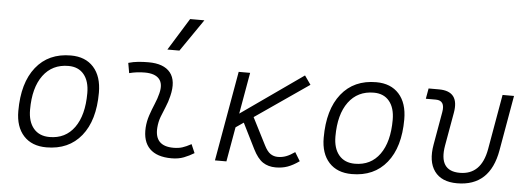

<svg xmlns="http://www.w3.org/2000/svg" viewBox="-51 -943 3032 1101"><g transform="rotate(5 1465.0 -392.5)"><path d="M245.1 9.8Q161.1 9.8 114 -41.5Q66.9 -92.8 66.9 -184.1Q66.9 -346.2 139.2 -436.8Q211.4 -527.3 339.8 -527.3Q423.8 -527.3 470.9 -474.9Q518.1 -422.4 518.1 -328.6Q518.1 -168.9 445.8 -79.6Q373.5 9.8 245.1 9.8ZM257.8 -50.8Q349.6 -50.8 400.9 -122.1Q452.1 -193.4 452.1 -320.3Q452.1 -389.2 420.4 -427.7Q388.7 -466.3 331.1 -466.3Q238.3 -466.3 185.8 -395.3Q133.3 -324.2 133.3 -197.3Q133.3 -128.4 166 -89.6Q198.7 -50.8 257.8 -50.8Z M1073.2 -81.1 1094.7 -31.2Q1066.9 -14.2 1036.1 -2.2Q1005.4 9.8 965.3 9.8Q880.9 9.8 839.4 -31.7Q797.9 -73.2 802.7 -153.3Q805.2 -189.9 816.9 -224.6Q828.6 -259.3 842.5 -292Q856.4 -324.7 863.8 -355Q877.9 -410.2 853.5 -438.5Q829.1 -466.8 770.5 -466.8Q724.1 -466.8 681.2 -455.6L670.9 -513.7Q699.7 -522 728.5 -524.7Q757.3 -527.3 786.1 -527.3Q875 -527.3 912.4 -480.7Q949.7 -434.1 927.7 -345.2Q919.4 -310.5 906.5 -280.5Q893.6 -250.5 882.6 -221.2Q871.6 -191.9 869.1 -157.7Q861.8 -51.3 971.2 -51.3Q1000 -51.3 1021.7 -58.1Q1043.5 -64.9 1073.2 -81.1ZM887.7 -609.4 1002.4 -794.9H1084.5L957 -609.4Z M1214.8 0 1306.2 -517.6H1372.1L1330.1 -279.3L1687 -530.3L1722.7 -479.5L1414.1 -266.6L1493.2 -111.3Q1510.3 -77.1 1529.1 -64.2Q1547.9 -51.3 1572.3 -51.3Q1596.7 -51.3 1619.1 -59.6Q1641.6 -67.9 1669.4 -87.4L1699.7 -37.6Q1664.1 -12.2 1633.1 -1.2Q1602.1 9.8 1564.9 9.8Q1522 9.8 1491 -10.7Q1460 -31.2 1433.6 -84L1360.8 -230L1315.9 -199.2L1280.8 0Z M2002.9 9.8Q1918.9 9.8 1871.8 -41.5Q1824.7 -92.8 1824.7 -184.1Q1824.7 -346.2 1897 -436.8Q1969.2 -527.3 2097.7 -527.3Q2181.6 -527.3 2228.8 -474.9Q2275.9 -422.4 2275.9 -328.6Q2275.9 -168.9 2203.6 -79.6Q2131.3 9.8 2002.9 9.8ZM2015.6 -50.8Q2107.4 -50.8 2158.7 -122.1Q2210 -193.4 2210 -320.3Q2210 -389.2 2178.2 -427.7Q2146.5 -466.3 2088.9 -466.3Q1996.1 -466.3 1943.6 -395.3Q1891.1 -324.2 1891.1 -197.3Q1891.1 -128.4 1923.8 -89.6Q1956.5 -50.8 2015.6 -50.8Z M2608.9 9.8Q2519 9.8 2478.8 -45.9Q2438.5 -101.6 2456.1 -200.2L2489.3 -389.2Q2501.5 -457.5 2446.3 -457.5H2388.7L2399.4 -517.6H2459Q2578.6 -517.6 2555.7 -390.6L2522 -200.2Q2496.1 -51.3 2619.6 -51.3Q2742.7 -51.3 2769.5 -200.2L2825.2 -517.6H2891.1L2835.4 -200.2Q2798.8 9.8 2608.9 9.8Z"/></g></svg>

Font: Cascadia Code PL Light
Style: Italic
Weight: 300
Italic angle: -10°
Monospace: yes
Designer: Aaron Bell
Foundry: Saja Typeworks
Version: Version 2404.023; ttfautohint (v1.8.4)